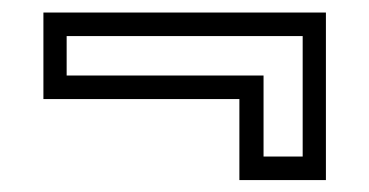

<svg xmlns="http://www.w3.org/2000/svg" viewBox="-20 -462 604 314"><path d="M513 -441.5V-167.5H371.5V-300H51V-441.5ZM475 -403H89V-338.5H411V-206H475Z"/></svg>

Font: Tourney Condensed
Style: Regular
Weight: 400
Width: 3
Designer: Tyler Finck
Foundry: Etcetera Type Co
Version: Version 1.010; ttfautohint (v1.8.3)